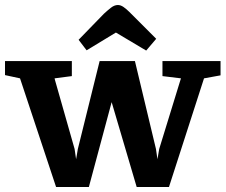

<svg xmlns="http://www.w3.org/2000/svg" viewBox="-51 -740 901 767"><path d="M173 7 29 -427 -31 -440V-496H236V-436L167 -427L169 -419L247 -145L253 -104L260 -145L347 -496H488L572 -145L578 -104L585 -145L669 -418L672 -427L598 -436V-496H830V-439L764 -427L624 7H495L395 -332L304 7ZM263 -581 364 -685Q378 -698 392 -709Q406 -720 420 -720Q431 -720 442.5 -712Q454 -704 465 -693L573 -585L533 -538L412 -610L295 -539Z"/></svg>

Font: Faustina VF Beta
Style: Regular
Weight: 400
Designer: Alfonso Garcia
Foundry: Omnibus-Type
Version: Version 1.006